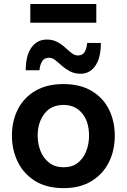

<svg xmlns="http://www.w3.org/2000/svg" viewBox="-20 -934 638 966"><path d="M301 12.5Q213 12.5 155 -24.5Q97 -61.5 68.5 -121.5Q40 -181.5 40 -251Q40 -325.5 70 -384.2Q100 -443 157.8 -477Q215.5 -511 298.5 -511Q383.5 -511 441.2 -476.5Q499 -442 528.2 -383.2Q557.5 -324.5 557.5 -251Q557.5 -176 527.2 -116.5Q497 -57 439.5 -22.2Q382 12.5 301 12.5ZM300.5 -92.5Q343.5 -92.5 371.8 -115Q400 -137.5 414 -173.8Q428 -210 428 -251Q428 -322.5 393 -364.2Q358 -406 300 -406Q236.5 -406 203 -361.2Q169.5 -316.5 169.5 -251Q169.5 -210 184 -173.8Q198.5 -137.5 227.8 -115Q257 -92.5 300.5 -92.5ZM385.5 -563Q355 -563 332 -575.2Q309 -587.5 291.2 -603.5Q273.5 -619.5 258.2 -631.5Q243 -643.5 227.5 -643.5Q202.5 -643.5 191.8 -625.5Q181 -607.5 178.5 -580.5H109.5Q109.5 -655 138.2 -695Q167 -735 215.5 -735Q245.5 -735 267.8 -723Q290 -711 307.5 -695Q325 -679 340.2 -667Q355.5 -655 372 -655Q396 -655 406.2 -673Q416.5 -691 418.5 -718H487.5Q487.5 -643.5 459.8 -603.2Q432 -563 385.5 -563ZM132.5 -819.5V-914H464.5V-819.5Z"/></svg>

Font: Commissioner SemiBold
Style: Regular
Weight: 600
Designer: Kostas Bartsokas
Foundry: Kostas Bartsokas
Version: Version 1.000; ttfautohint (v1.8.3)